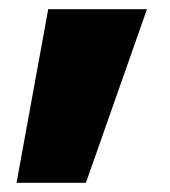

<svg xmlns="http://www.w3.org/2000/svg" viewBox="-20 -229 370 418"><path d="M85 -209 16 169H167L300 -209Z"/></svg>

Font: Aspekta 950
Style: Regular
Weight: 950
Designer: Ivo Dolenc
Version: Version 2.000